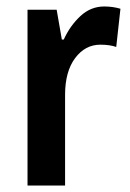

<svg xmlns="http://www.w3.org/2000/svg" viewBox="-20 -573 402 593"><path d="M302 -553Q328 -553 352 -546L339 -428Q319 -435 290 -435Q243 -435 212 -393.5Q181 -352 181 -280V0H65V-543H155L171 -451H177Q196 -493 228 -523Q260 -553 302 -553Z"/></svg>

Font: Noto Sans Georgian Condensed SemiBold
Style: Regular
Weight: 600
Width: 3
Designer: Monotype Design Team, Akaki Razmadze
Foundry: Google LLC
Version: Version 2.005; ttfautohint (v1.8.4.7-5d5b)